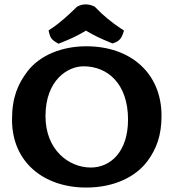

<svg xmlns="http://www.w3.org/2000/svg" viewBox="-20 -833 780 863"><path d="M555.5 -295.3C555.5 -152 477.6 -80 388.1 -80C288.2 -80 184.5 -160.3 184.5 -310.7C184.5 -475.3 286.6 -535 355.3 -535C463.5 -535 555.5 -457.2 555.5 -295.3ZM367.7 -625C257.4 -625 158.9 -584.4 103.5 -512.3C61.5 -456.7 34 -397.1 34 -295C34 -103.2 177.5 10 367.7 10C491 10 590.3 -36.7 644.8 -111.5C683.1 -164.8 706 -223.6 706 -312.6C706 -503.7 567.8 -625 367.7 -625ZM406 -803 400.7 -805.4C378.8 -815.1 353.1 -817 329.4 -804.4L325.9 -802.6L323.1 -799.8C288.3 -766.1 252 -732.2 212.7 -705.9L198.2 -696.2L202.2 -680.6C203.7 -674.5 206.1 -667.3 211.3 -660.3C216.1 -653.8 222.7 -648.4 229.9 -644.2L242.9 -636.5L257.1 -642.2C295.7 -657.4 327.7 -671.9 366.4 -695.3C400.3 -674.5 436.1 -658 474.6 -642.3L485.9 -637.7L497.4 -641.9C519.4 -650.1 527.8 -667.7 531.6 -678.6L537.4 -695.5L521.5 -706C482.5 -731.9 442 -764.8 409.8 -799Z"/></svg>

Font: Linux Libertine Mono O 
Style: Mono Bold
Weight: 400
Designer: Philipp H. Poll
Foundry: Philipp H. Poll
Version: Version 5.1.7